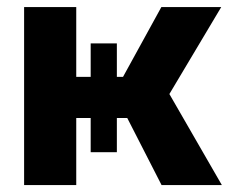

<svg xmlns="http://www.w3.org/2000/svg" viewBox="-20 -536 662 556"><path d="M49.8 -515.6H200.8V-313.5H336.3L447.3 -515.6H620.7L470.5 -263.7L622.5 0H447.9L348.5 -194.3H200.8V0H49.8ZM318.4 -410.4V-95.3H242.6V-410.4Z"/></svg>

Font: Intratopia Thin
Style: Regular
Weight: 100
Designer: Rasmus Andersson
Foundry: rsms
Version: Version 3.000;Glyphs 3.2.3 (3260)